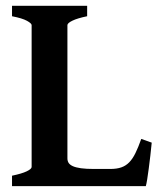

<svg xmlns="http://www.w3.org/2000/svg" viewBox="-20 -635 549 655"><path d="M497.6 -148.4Q495.6 -127.4 492.9 -104.2Q490.2 -81.1 487.5 -60.3Q484.9 -39.6 482.2 -23.4Q479.5 -7.3 477.5 0H21V-35.6Q54.2 -42.5 71 -50.5Q87.9 -58.6 87.9 -65.4V-549.3Q87.9 -555.2 72 -564Q56.2 -572.8 21 -579.6V-615.2H277.3V-579.6Q244.1 -572.8 227.1 -564.5Q210 -556.2 210 -549.3V-94.7Q210 -85.9 214.1 -79.3Q218.3 -72.8 228.5 -68.1Q238.8 -63.5 256.3 -61Q273.9 -58.6 300.8 -58.6H356Q378.4 -58.6 393.8 -64Q409.2 -69.3 420.9 -81.3Q432.6 -93.3 442.1 -112.8Q451.7 -132.3 461.9 -161.1Z"/></svg>

Font: Gentium Basic
Style: Bold
Weight: 700
Designer: J. Victor Gaultney and Annie Olsen
Foundry: SIL International
Version: Version 1.100